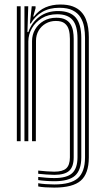

<svg xmlns="http://www.w3.org/2000/svg" viewBox="-20 -628 467 854"><path d="M221.5 206.4Q202.3 206.4 182 205.2Q161.6 203.9 150 201.3V187Q163.6 189.6 183.8 191Q204 192.4 221.5 192.4Q294.9 192.4 326.4 164.5Q357.8 136.7 358.2 72.6V-460.4Q358.2 -484.3 354.1 -507.9Q350 -531.4 338.1 -550.8Q326.2 -570.2 303.5 -581.8Q280.9 -593.4 243.9 -593.4Q199.5 -593.4 167.6 -574.7Q135.7 -556 116.9 -523.4H113L121.2 -600H138.1L138.2 -591.6L127.7 -554.6H131.4Q152.9 -582.4 182.3 -595.2Q211.7 -607.9 248.4 -607.9Q281.5 -607.9 303.9 -599.4Q326.3 -590.9 340.3 -576.2Q354.4 -561.5 361.9 -542.8Q369.5 -524.2 372.3 -503.5Q375.1 -482.9 375.1 -462.8V72.8Q374.7 144.4 339.3 175.4Q304 206.4 221.5 206.4ZM54.9 0V-600H71.8V0ZM221.5 149.7Q206.4 149.7 186.7 148.2Q166.9 146.8 150 144.9V130.7Q168.2 132.6 187.9 134.1Q207.7 135.6 221.5 135.6Q258.7 135.6 274.7 120.9Q290.6 106.1 290.9 72.4V-455Q291 -477.2 286.1 -495.3Q281.2 -513.3 267.8 -524Q254.4 -534.8 228.4 -534.8Q203.5 -534.8 183.5 -523.3Q163.5 -511.9 151.8 -492Q140.2 -472.1 140.1 -446.7L139.4 0H122.5V-445.4Q122.5 -473.4 136.1 -497Q149.7 -520.6 174 -534.8Q198.4 -549.1 230.5 -549.1Q255.1 -549.1 270.2 -541.4Q285.4 -533.7 293.6 -520.5Q301.8 -507.2 304.8 -490.5Q307.8 -473.7 307.8 -455.6V72.4Q307.5 113.9 287.6 131.8Q267.7 149.7 221.5 149.7ZM221.5 178.1Q204.2 178.1 184.1 176.6Q164.1 175.2 150 173V159Q165.6 161.1 185.5 162.5Q205.3 164 221.5 164Q276.8 164 300.5 142.7Q324.3 121.4 324.7 72.4V-458Q324.5 -514.1 302.7 -539.3Q280.9 -564.6 234.3 -564.6Q195 -564.6 166.3 -547.2Q137.6 -529.9 122 -502.5Q106.4 -475.1 106 -444.5V0H88.7V-600H105.6L102.1 -485.3H106.1Q121.4 -528.9 155.9 -554Q190.4 -579.2 239.2 -578.9Q291.7 -578.7 316.6 -550.2Q341.4 -521.7 341.6 -459.6V72.6Q341.2 129.1 313.4 153.6Q285.7 178.1 221.5 178.1Z"/></svg>

Font: Big Shoulders Inline Text SC Thin
Style: Regular
Weight: 100
Designer: Patric King
Foundry: XO Type Co
Version: Version 2.002